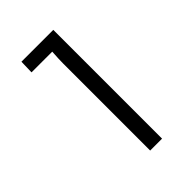

<svg xmlns="http://www.w3.org/2000/svg" viewBox="-223 -853 947 947"><g transform="rotate(-45 250.0 -379.5)"><path d="M249 0V-606.9Q249 -634.3 252.4 -686.5H107.9L109.9 -758.8H332V0Z"/></g></svg>

Font: Duru Sans
Style: Regular
Weight: 400
Designer: Onur Yazõcõgil
Foundry: Onur Yazõcõgil
Version: Version 1.001